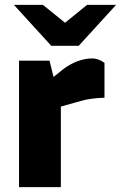

<svg xmlns="http://www.w3.org/2000/svg" viewBox="-20 -764 494 784"><path d="M57.7 0V-516.4H182.2L198.6 -449.9L238.1 -481.4Q266.1 -502.8 296.6 -514.1Q327.2 -525.3 354.7 -525.3Q367.2 -525.8 380.4 -521.4Q393.6 -516.9 406.6 -507.4V-365.1Q377.6 -364.1 350.8 -360.3Q324 -356.5 291.5 -346.5L228.5 -328.9V0ZM189.3 -577 220.7 -650.9 335.4 -744H453.9L301.4 -577ZM189.3 -577 36.9 -744H155.4L270.5 -650.9L301.4 -577Z"/></svg>

Font: REM Medium
Style: Regular
Weight: 500
Designer: Octavio Pardo
Foundry: Ashler Design
Version: Version 1.005;gftools[0.9.28]